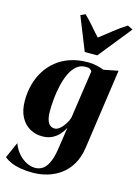

<svg xmlns="http://www.w3.org/2000/svg" viewBox="-161 -898 878 1231"><g transform="rotate(15 278.0 -283.0)"><path d="M470.5 9.5Q461 74.5 433.8 120.5Q406.5 166.5 366.8 195.5Q327 224.5 279.8 238.2Q232.5 252 182.5 252Q137 252 101.8 245.8Q66.5 239.5 39.8 228Q13 216.5 -7.5 200.5L39.5 94Q52.5 130.5 76.2 158.5Q100 186.5 129.8 202.2Q159.5 218 189 218Q221.5 218 244 199.8Q266.5 181.5 280.8 147.2Q295 113 302 65.5L324.5 -84.5Q312.5 -60 293.2 -38.2Q274 -16.5 246.5 -2.8Q219 11 181 11Q137 11 99.2 -10Q61.5 -31 38.5 -74.2Q15.5 -117.5 15.5 -182.5Q15.5 -237.5 28.8 -288.2Q42 -339 68.8 -381.8Q95.5 -424.5 134.8 -456.5Q174 -488.5 226.2 -506.2Q278.5 -524 343.5 -524Q375 -524 402.2 -517.8Q429.5 -511.5 451 -503L546.5 -522ZM379 -472.5Q375.5 -479.5 366.2 -485.8Q357 -492 338.5 -492Q302 -492 276.2 -469.8Q250.5 -447.5 233.5 -410.5Q216.5 -373.5 206.5 -329.2Q196.5 -285 192.2 -240.2Q188 -195.5 188 -158.5Q188 -128 193 -108.2Q198 -88.5 206.2 -77.5Q214.5 -66.5 224.8 -62.2Q235 -58 245 -58Q263 -58 280.5 -73.2Q298 -88.5 312 -110.5Q326 -132.5 332 -152.5ZM306 -582 217.5 -803 248.5 -817.5Q277 -790.5 305.8 -756.8Q334.5 -723 362.5 -693Q405.5 -725.5 446.2 -758.2Q487 -791 529.5 -817.5L564.5 -800.5L389 -582Z"/></g></svg>

Font: Merriweather 120pt Black
Style: Italic
Weight: 900
Italic angle: -7.8°
Version: Version 2.101